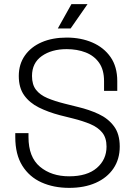

<svg xmlns="http://www.w3.org/2000/svg" viewBox="-20 -896 656 930"><path d="M54 -232V-251H118V-232Q118 -135 173.5 -88.5Q229 -42 315 -42Q402 -42 449 -82.5Q496 -123 496 -186Q496 -228 475.5 -253.5Q455 -279 418.5 -294.5Q382 -310 334 -322L270 -338Q213 -353 168 -375.5Q123 -398 97 -434.5Q71 -471 71 -528Q71 -585 100.5 -627Q130 -669 182 -691.5Q234 -714 303 -714Q372 -714 427.5 -690Q483 -666 515.5 -619.5Q548 -573 548 -503V-456H484V-503Q484 -558 460 -592Q436 -626 395 -642Q354 -658 303 -658Q230 -658 182.5 -624.5Q135 -591 135 -528Q135 -486 154.5 -461Q174 -436 209.5 -421Q245 -406 293 -394L357 -378Q412 -365 458 -343.5Q504 -322 532 -284.5Q560 -247 560 -186Q560 -125 529.5 -80Q499 -35 444 -10.5Q389 14 315 14Q240 14 181 -12.5Q122 -39 88 -93.5Q54 -148 54 -232ZM260 -758 326 -876H404L322 -758Z"/></svg>

Font: Space 7353
Style: Regular
Weight: 400
Designer: Christine Claussen + Ruben Lyon  (Space 7353)
Version: Version 1.000;FEAKit 1.0